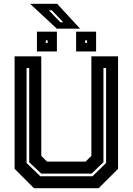

<svg xmlns="http://www.w3.org/2000/svg" viewBox="-20 -999 704 1019"><path d="M160.5 0 57.5 -103V-700H199V-172L229.5 -141.5H434.5L465 -172V-700H606.5V-103L503.5 0ZM194 -63.5H471L543 -134V-638H529V-138L466 -77.5H199L135 -138V-638H121V-134ZM384 -726V-831H490V-726ZM176 -726V-831H282V-726ZM223 -771H233V-785H223ZM432 -771H442V-785H432ZM405 -847H281.5L139.5 -979H283ZM315.5 -881 255.5 -944H239.5L300.5 -881Z"/></svg>

Font: Tourney Thin
Style: Bold
Weight: 700
Version: Version 1.015